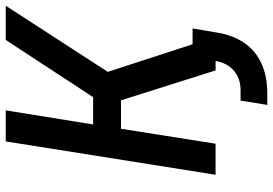

<svg xmlns="http://www.w3.org/2000/svg" viewBox="-161 -609 950 668"><g transform="rotate(-90 314.0 -275.0)"><path d="M40 0H148L200 -329H299L403 0H436C427 54 388 87 335 87H298L283 180H323C443 180 517 118 535 3L549 -80H494L398 -375L628 -730H509L310 -426H215L264 -730H156Z"/></g></svg>

Font: JetBrains Mono SemiBold
Style: Italic
Weight: 472
Italic angle: -9°
Monospace: yes
Designer: Philipp Nurullin, Konstantin Bulenkov
Foundry: JetBrains
Version: Version 2.305